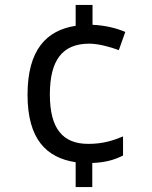

<svg xmlns="http://www.w3.org/2000/svg" viewBox="-20 -744 612 774"><path d="M353 -644V-724H285V-640C168 -622 91 -544 91 -362C91 -183 167 -108 285 -90V10H352V-87C404 -89 440 -99 476 -117V-194C435 -177 394 -164 336 -164C234 -164 181 -224 181 -363C181 -501 231 -568 340 -568C376 -568 424 -555 459 -542L485 -615C452 -630 403 -642 353 -644Z"/></svg>

Font: Noto Sans Mahajani
Style: Regular
Weight: 400
Designer: Monotype Design Team
Foundry: Monotype Imaging Inc.
Version: Version 2.003